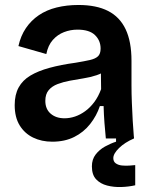

<svg xmlns="http://www.w3.org/2000/svg" viewBox="-20 -556 610 771"><path d="M190 13Q147 13 113 -3.5Q79 -20 59 -52.5Q39 -85 39 -134Q39 -176 55 -205Q71 -234 102 -252.5Q133 -271 178.5 -283.5Q224 -296 283 -304Q319 -310 341 -315Q363 -320 373.5 -330Q384 -340 384 -361Q384 -393 361.5 -415Q339 -437 291 -437Q263 -437 237 -427Q211 -417 192 -395.5Q173 -374 166 -339L54 -371Q63 -412 84 -443Q105 -474 136 -495Q167 -516 207.5 -526Q248 -536 295 -536Q367 -536 414 -512Q461 -488 484.5 -438.5Q508 -389 508 -312V-214Q508 -180 509.5 -143.5Q511 -107 513 -70.5Q515 -34 518 0H405Q402 -29 399.5 -62Q397 -95 396 -130H381Q368 -91 342 -58Q316 -25 278 -6Q240 13 190 13ZM239 -81Q260 -81 281 -88Q302 -95 322 -109.5Q342 -124 358.5 -146Q375 -168 386 -198L385 -279L409 -276Q392 -262 368 -254Q344 -246 316 -241.5Q288 -237 261 -232Q234 -227 211.5 -218.5Q189 -210 175.5 -194Q162 -178 162 -151Q162 -118 183.5 -99.5Q205 -81 239 -81ZM523 188Q497 194 467 195Q437 196 410 189Q383 182 366 164Q349 146 349 112Q349 84 364 64.5Q379 45 401.5 32.5Q424 20 446 13V-7H518V0Q481 16 458 38.5Q435 61 435 79Q435 93 445 100Q455 107 469.5 108.5Q484 110 499 109Q514 108 523 107Z"/></svg>

Font: Bricolage Grotesque 24pt SemiBold
Style: Regular
Weight: 600
Designer: Mathieu Triay
Foundry: Atelier Triay
Version: Version 1.001;gftools[0.9.33.dev8+g029e19f]